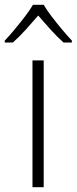

<svg xmlns="http://www.w3.org/2000/svg" viewBox="-48 -784 321 804"><path d="M135 0H88V-531H135ZM135 -764Q147 -743 168 -715.5Q189 -688 211.5 -661Q234 -634 253 -614V-606H218Q191 -630 163 -661Q135 -692 112 -719Q89 -692 61 -661Q33 -630 6 -606H-28V-614Q-9 -634 13.5 -661Q36 -688 57 -715.5Q78 -743 90 -764Z"/></svg>

Font: Noto Sans Syriac Eastern ExtraLight
Style: Regular
Weight: 250
Designer: Patrick Giasson and the Monotype Design Team
Foundry: Monotype Imaging Inc.
Version: Version 3.001